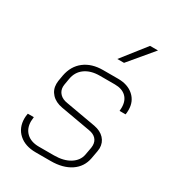

<svg xmlns="http://www.w3.org/2000/svg" viewBox="-177 -830 859 942"><g transform="rotate(30 253.0 -358.5)"><path d="M39 -109Q39 -122 42 -137H76Q74 -121 74 -113Q74 -72 99.5 -48Q125 -24 170 -24H255Q310 -24 345 -46Q380 -68 387 -104L395 -148Q396 -152 396 -161Q396 -184 382 -198.5Q368 -213 343 -217L173 -247Q134 -254 112 -277.5Q90 -301 90 -334Q90 -344 91 -350L97 -385Q108 -443 149.5 -475Q191 -507 255 -507H340Q395 -507 428 -477.5Q461 -448 461 -400Q461 -383 459 -374H425Q426 -381 426 -393Q426 -432 403.5 -453.5Q381 -475 340 -475H255Q204 -475 171.5 -451.5Q139 -428 132 -385L126 -350Q125 -346 125 -338Q125 -315 140.5 -299Q156 -283 184 -279L354 -249Q391 -242 411.5 -220Q432 -198 432 -166Q432 -160 430 -148L422 -104Q412 -51 368 -21.5Q324 8 255 8H170Q110 8 74.5 -24Q39 -56 39 -109ZM395 -725H440L326 -589H288Z"/></g></svg>

Font: Bai Jamjuree ExtraLight
Style: Italic
Weight: 275
Italic angle: -10°
Version: Version 1.000; ttfautohint (v1.6)